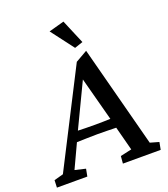

<svg xmlns="http://www.w3.org/2000/svg" viewBox="-179 -1036 1007 1151"><g transform="rotate(-20 325.0 -461.0)"><path d="M-16 0H178L187 -47L119 -63L190 -215C236 -216 279 -218 321 -218C360 -218 400 -217 441 -216L481 -63L409 -47L405 0H646L655 -47L599 -63L429 -711L354 -668L45 -63L-14 -47ZM219 -278 352 -556 426 -278C400 -277 367 -276 328 -276C282 -276 246 -277 219 -278ZM263 -895 373 -750 426 -768 361 -922Z"/></g></svg>

Font: TPK Tissa Web Medium
Style: Italic
Weight: 500
Italic angle: -7°
Designer: Jacques Le Bailly, Suppakit Chalermlarp | Katatrad Co.,Ltd.
Foundry: Jacques Le Bailly, Cadson Demak Co.,Ltd.
Version: Version 5.000;Glyphs 3.1.2 (3151)